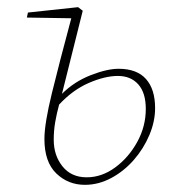

<svg xmlns="http://www.w3.org/2000/svg" viewBox="-20 -503 490 536"><path d="M130 -113Q130 -69 154.5 -38.5Q179 -8 222 -8Q264 -8 301.5 -35.5Q339 -63 363 -106.5Q387 -150 387 -199Q387 -244 366 -267.5Q345 -291 309 -291Q273 -291 228 -271.5Q183 -252 145 -211Q138 -185 134 -161.5Q130 -138 130 -113ZM217 13Q170 13 137 -19Q104 -51 104 -115Q104 -158 125 -243.5Q146 -329 179 -452L55 -454L58 -468L198 -483L211 -473L153 -241Q187 -275 233 -293Q279 -311 311 -311Q362 -311 387.5 -282.5Q413 -254 413 -201Q413 -164 397 -126Q381 -88 353.5 -56.5Q326 -25 290.5 -6Q255 13 217 13Z"/></svg>

Font: Source Serif Pro ExtraLight
Style: Italic
Weight: 200
Italic angle: -12°
Designer: Frank Grießhammer
Foundry: Adobe Systems Incorporated
Version: Version 3.001;hotconv 1.0.111;makeotfexe 2.5.65597